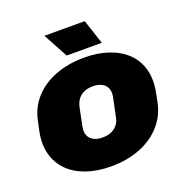

<svg xmlns="http://www.w3.org/2000/svg" viewBox="-132 -847 934 976"><g transform="rotate(-20 335.0 -359.0)"><path d="M305 11Q233 11 174.5 -9Q116 -29 77.5 -67Q39 -105 24 -159.5Q9 -214 23 -283L33 -329Q47 -402 93 -452.5Q139 -503 209 -529.5Q279 -556 364 -556Q437 -556 495.5 -536Q554 -516 592.5 -478.5Q631 -441 646 -386.5Q661 -332 647 -262L638 -216Q624 -146 578.5 -95Q533 -44 463 -16.5Q393 11 305 11ZM315 -142Q343 -142 363 -151Q383 -160 396 -176.5Q409 -193 413 -216L434 -315Q440 -345 431.5 -364.5Q423 -384 403 -394Q383 -404 356 -404Q329 -404 308.5 -395Q288 -386 275.5 -369.5Q263 -353 257 -329L237 -230Q231 -201 239.5 -181.5Q248 -162 267.5 -152Q287 -142 315 -142ZM285 -596 213 -729H431L475 -596Z"/></g></svg>

Font: Hubot Sans Condensed ExtraLight Black
Style: Italic
Weight: 900
Italic angle: -12.0243°
Version: Version 2.000